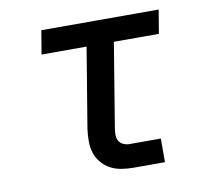

<svg xmlns="http://www.w3.org/2000/svg" viewBox="-65 -601 729 672"><g transform="rotate(-10 300.0 -265.0)"><path d="M357 0Q335 0 314 -3.5Q293 -7 275.5 -16.5Q258 -26 244.5 -42Q231 -58 225 -77.5Q219 -97 219 -118.5Q219 -140 222 -162L269 -446H109L123 -530H540L526 -446H366L317 -148Q315 -136 315 -124.5Q315 -113 320 -103.5Q325 -94 335.5 -89Q346 -84 357 -84H469V0Z"/></g></svg>

Font: Iosevka Curly Slab MdEx
Style: Italic
Weight: 500
Width: 7
Italic angle: -9°
Monospace: yes
Designer: Belleve Invis
Foundry: Belleve Invis
Version: Version 11.0.0; ttfautohint (v1.8.3)